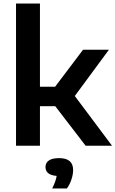

<svg xmlns="http://www.w3.org/2000/svg" viewBox="-20 -828 656 1091"><path d="M466.5 0 294 -224.5H207V0H71V-808H207V-335H293L452 -545.5H599L405 -282.5L616.5 0ZM395.5 138Q395.5 163 386 191.8Q376.5 220.5 360 243H276.5Q297 202.5 302 171.5Q238.5 166.5 238.5 121Q238.5 97 257.8 83.8Q277 70.5 316 70.5Q395.5 70.5 395.5 138Z"/></svg>

Font: Encode Sans Semi Expanded SmBd
Style: Regular
Weight: 600
Width: 6
Designer: Multiple Designers
Foundry: Impallari Type
Version: Version 2.000